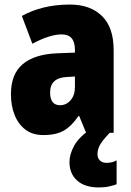

<svg xmlns="http://www.w3.org/2000/svg" viewBox="-20 -583 573 843"><path d="M287 -563Q376 -563 427.5 -513Q479 -463 479 -363V0H358L328 -73H324Q295 -30 261 -10Q227 10 170 10Q123 10 91.5 -14Q60 -38 44 -78.5Q28 -119 28 -169Q28 -258 80 -301.5Q132 -345 231 -349L309 -352V-364Q309 -432 251 -432Q199 -432 122 -391L76 -513Q119 -537 172 -550Q225 -563 287 -563ZM275 -245Q200 -242 200 -177Q200 -121 244 -121Q271 -121 290 -143Q309 -165 309 -200V-247ZM408 94Q408 111 418.5 121.5Q429 132 448 132Q461 132 472.5 129Q484 126 492 121V226Q479 231 459.5 235.5Q440 240 414 240Q353 240 319 210Q285 180 285 128Q285 95 305.5 57Q326 19 382 -19L462 0Q430 33 419 53Q408 73 408 94Z"/></svg>

Font: Noto Sans Myanmar UI Condensed Black
Style: Regular
Weight: 900
Width: 3
Designer: Monotype Design Team
Foundry: Monotype Imaging Inc.
Version: Version 2.103; ttfautohint (v1.8.4.7-5d5b)